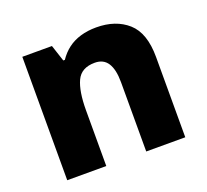

<svg xmlns="http://www.w3.org/2000/svg" viewBox="-101 -682 865 804"><g transform="rotate(-20 331.0 -280.0)"><path d="M401 -560Q488 -560 541.5 -512.5Q595 -465 595 -358V0H421V-309Q421 -365 402.5 -394Q384 -423 345 -423Q285 -423 264 -378Q243 -333 243 -248V0H69V-550H201L225 -477H232Q250 -504 274.5 -522.5Q299 -541 331 -550.5Q363 -560 401 -560Z"/></g></svg>

Font: Noto Sans Oriya ExtraBold
Style: Regular
Weight: 800
Version: Version 2.003